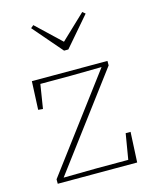

<svg xmlns="http://www.w3.org/2000/svg" viewBox="-110 -798 695 871"><g transform="rotate(-15 237.5 -362.0)"><path d="M52 0V-21L381 -460L234 -458H93L75 -345L53 -347L59 -480H414V-459L85 -20L239 -22H389L409 -142H432L425 0ZM131 -724 246 -615 361 -724 374 -713 256 -576H236L118 -713Z"/></g></svg>

Font: Source Serif 4 SmText ExtraLight
Style: Regular
Weight: 200
Designer: Frank Grießhammer
Foundry: Adobe
Version: Version 4.005;hotconv 1.1.0;makeotfexe 2.6.0